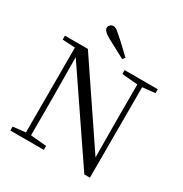

<svg xmlns="http://www.w3.org/2000/svg" viewBox="-212 -1108 1220 1277"><g transform="rotate(30 398.0 -469.0)"><path d="M465 -802 451 -783Q416 -802 381.5 -820Q347 -838 312 -857Q282 -874 269.5 -887Q257 -900 257 -912Q257 -925 267 -935Q277 -945 292 -945Q304 -945 317 -936Q330 -927 354 -905Q381 -882 408.5 -855.5Q436 -829 465 -802ZM44 0V-30L150 -42H172L301 -30V0ZM140 0V-705H176L179 -319V0ZM501 -698V-728H756V-698L651 -687H631ZM616 7 167 -654 165 -655 141 -692 43 -698V-728H219L641 -103L624 -97L622 -395V-728H659V7Z"/></g></svg>

Font: Noto Serif KR
Style: Regular
Weight: 400
Designer: Ryoko NISHIZUKA  (kana & ideographs); Frank Grießhammer (Latin, Greek & Cyrillic); Wenlong ZHANG  (bopomofo); Sandoll Co
Foundry: Adobe
Version: Version 2.003-H1;hotconv 1.1.1;makeotfexe 2.6.0